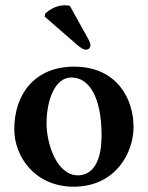

<svg xmlns="http://www.w3.org/2000/svg" viewBox="-20 -696 559 726"><path d="M34 -207C34 -104 112 10 259 10C414 10 485 -115 485 -216C485 -321 423 -444 260 -444C115 -444 34 -344 34 -207ZM250 -403C318 -403 364 -327 364 -184C364 -57 311 -33 275 -33C193 -33 156 -155 156 -229C156 -314 186 -403 250 -403ZM244 -674C240 -675 229 -676 224 -676C188 -676 159 -653 151 -644L149 -633L270 -528C287 -513 297 -508 305 -508C314 -508 322 -515 322 -524C322 -532 317 -543 313 -550Z"/></svg>

Font: Libertinus Serif Semibold
Style: Regular
Weight: 600
Designer: Philipp H. Poll, Khaled Hosny
Foundry: Caleb Maclennan
Version: Version 7.050;RELEASE